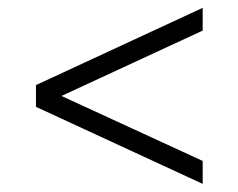

<svg xmlns="http://www.w3.org/2000/svg" viewBox="-20 -549 597 482"><path d="M488.8 -87.4 70.3 -280.8V-335.4L488.8 -529.3V-472.2L134.3 -308.1L488.8 -145Z"/></svg>

Font: Elstob 8pt Medium
Style: Italic
Weight: 500
Italic angle: -20°
Designer: Peter S. Baker
Version: Version 1.015